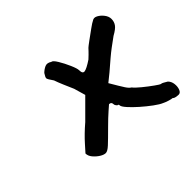

<svg xmlns="http://www.w3.org/2000/svg" viewBox="-95 -478 600 600"><g transform="rotate(-45 205.0 -177.5)"><path d="M391 2Q387 2 380.5 1Q374 0 370 -4Q366 -4 356 -7Q346 -10 338 -14Q328 -18 311 -30.5Q294 -43 277 -58Q260 -73 248.5 -86Q237 -99 237 -105Q237 -110 232 -110Q232 -110 229 -113.5Q226 -117 226 -121Q226 -131 216 -131Q216 -131 200 -117Q184 -103 164 -83Q136 -55 122.5 -42.5Q109 -30 101 -30Q93 -30 82.5 -36.5Q72 -43 63.5 -53Q55 -63 55 -74Q55 -74 75.5 -97Q96 -120 124 -144L184 -204L173 -242Q166 -258 158.5 -275.5Q151 -293 147 -305Q135 -322 134.5 -326.5Q134 -331 142 -343Q150 -351 160 -355.5Q170 -360 182 -352Q188 -352 198 -335.5Q208 -319 216.5 -299.5Q225 -280 225 -272Q225 -256 235 -257.5Q245 -259 269 -275Q281 -286 288 -293.5Q295 -301 295 -301Q298 -304 313 -315Q328 -326 344 -337.5Q360 -349 365 -351Q373 -357 383.5 -351.5Q394 -346 402 -335.5Q410 -325 410 -314Q410 -302 403.5 -292.5Q397 -283 377 -272Q359 -259 347 -250Q335 -241 322 -230Q309 -219 287 -200L261 -179L277 -152Q281 -145 288.5 -133.5Q296 -122 303 -118Q309 -110 325.5 -96.5Q342 -83 357.5 -72Q373 -61 375 -61Q379 -61 384 -58Q389 -55 396 -51Q404 -43 405.5 -30.5Q407 -18 403 -8Q399 2 391 2Z"/></g></svg>

Font: Caveat Medium
Style: Regular
Weight: 500
Designer: Pablo Impallari
Foundry: Pablo Impallari
Version: Version 2.000